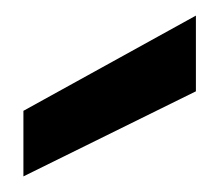

<svg xmlns="http://www.w3.org/2000/svg" viewBox="-20 -816 281 246"><path d="M231 -699 10 -590V-674L231 -796Z"/></svg>

Font: Poppins-Tabular Medium
Style: Regular
Weight: 500
Designer: Ninad Kale (Devanagari), Jonny Pinhorn (Latin)
Foundry: Indian Type Foundry
Version: Version 4.004